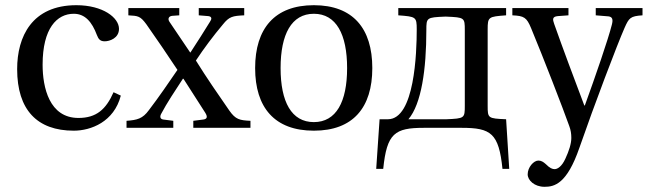

<svg xmlns="http://www.w3.org/2000/svg" viewBox="-20 -492 2493 739"><path d="M46 -226C46 -69 123 11 264 11C330 11 419 -23 445 -124L417 -137C388 -71 351 -38 282 -38C170 -38 144 -155 144 -243C144 -383 199 -439 264 -439C307 -439 334 -408 353 -357C359 -342 365 -333 383 -333C402 -333 438 -345 438 -381C438 -424 376 -472 274 -472C103 -472 46 -351 46 -226Z M467 0H647V-27L608 -32C595 -34 595 -45 601 -55C622 -95 652 -140 684 -189H686L770 -58C780 -42 777 -34 763 -32L724 -27V0H944V-27C902 -29 887 -32 863 -66C820 -128 775 -193 734 -259C765 -306 801 -354 838 -398C862 -428 875 -431 920 -433V-461H745V-433L782 -430C797 -428 795 -418 788 -408C766 -372 741 -333 713 -290H712L633 -407C625 -418 628 -429 642 -431L670 -433V-461H474V-433C512 -431 520 -430 543 -399C582 -344 623 -283 663 -223C628 -172 592 -119 553 -68C529 -35 508 -30 467 -27Z M962 -230C962 -78 1037 11 1188 11C1339 11 1413 -78 1413 -230C1413 -382 1339 -472 1188 -472C1037 -472 962 -382 962 -230ZM1060 -230C1060 -360 1102 -439 1188 -439C1274 -439 1316 -360 1316 -230C1316 -100 1274 -22 1188 -22C1102 -22 1060 -100 1060 -230Z M1428 158H1455C1469 21 1499 0 1612 0H1757C1870 0 1900 21 1914 158H1940L1928 -33C1858 -36 1857 -37 1857 -85V-379C1857 -427 1860 -428 1928 -433V-461H1513V-433C1581 -428 1584 -427 1584 -379C1584 -290 1576 -33 1473 -33H1441ZM1552 -33C1602 -92 1621 -225 1621 -376C1621 -424 1622 -425 1692 -428H1698C1768 -425 1769 -424 1769 -376V-85C1769 -37 1768 -36 1698 -33Z M1952 -433C1997 -431 2007 -425 2024 -384C2071 -271 2148 -72 2171 -7C2177 9 2179 23 2179 39C2179 61 2170 89 2156 119C2142 150 2125 159 2115 159C2106 159 2097 156 2080 139C2071 131 2063 126 2052 126C2034 126 2011 152 2011 179C2011 202 2037 227 2076 227C2114 227 2162 216 2210 77C2268 -90 2355 -319 2384 -385C2401 -423 2406 -430 2453 -433V-461H2273V-433L2322 -429C2338 -427 2340 -416 2335 -397C2321 -341 2272 -199 2231 -86H2229C2186 -200 2148 -301 2113 -400C2107 -417 2105 -428 2127 -430L2168 -433V-461H1952Z"/></svg>

Font: erewhon
Style: Regular
Weight: 400
Version: Version 1.0.0